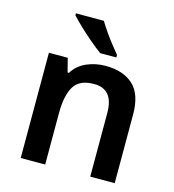

<svg xmlns="http://www.w3.org/2000/svg" viewBox="-113 -861 867 955"><g transform="rotate(15 321.0 -383.0)"><path d="M371 -552Q462 -552 513.5 -505Q565 -458 565 -353V0H439V-328Q439 -450 339 -450Q263 -450 235 -402Q207 -354 207 -265V0H81V-542H178L196 -471H203Q229 -513 274.5 -532.5Q320 -552 371 -552ZM304 -766Q317 -744 336 -716.5Q355 -689 375.5 -663Q396 -637 411 -619V-606H328Q303 -624 270 -652Q237 -680 206.5 -709Q176 -738 160 -756V-766Z"/></g></svg>

Font: Noto Sans SemiBold
Style: Regular
Weight: 600
Designer: Monotype Design Team
Foundry: Monotype Imaging Inc.
Version: Version 2.007